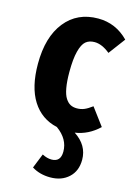

<svg xmlns="http://www.w3.org/2000/svg" viewBox="-122 -611 647 929"><g transform="rotate(15 202.0 -146.5)"><path d="M338.9 -131.8 403.8 -44.9Q351.1 5.4 284.2 15.1Q353 60.1 353 132.8Q353 189 317.4 221.9Q281.7 254.9 225.1 254.9Q172.4 254.9 132.8 230L162.1 157.2Q186.5 169.9 209 169.9Q254.9 169.9 254.9 118.2Q254.9 55.2 193.8 11.2Q113.3 -6.8 69.6 -75.9Q25.9 -145 25.9 -261.2Q25.9 -395.5 86.7 -471.7Q147.5 -547.9 252 -547.9Q340.3 -547.9 403.8 -482.9L341.8 -399.9Q301.3 -433.1 264.2 -433.1Q237.3 -433.1 220.2 -418.7Q203.1 -404.3 193.1 -365.7Q183.1 -327.1 183.1 -262.2Q183.1 -214.8 189 -182.4Q194.8 -149.9 206.1 -132.6Q217.3 -115.2 231 -108.2Q244.6 -101.1 263.2 -101.1Q283.2 -101.1 300 -108.2Q316.9 -115.2 338.9 -131.8Z"/></g></svg>

Font: Fira Sans Compressed
Style: Bold
Weight: 700
Width: 1
Designer: Carrois Corporate & Edenspiekermann AG
Foundry: Carrois Corporate GbR & Edenspiekermann AG
Version: Version 4.203;PS 004.203;hotconv 1.0.88;makeotf.lib2.5.64775